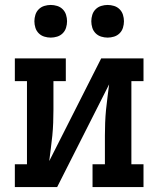

<svg xmlns="http://www.w3.org/2000/svg" viewBox="-20 -756 640 776"><path d="M40 0V-92H89V-428H40V-520H246V-428H196V-312Q196 -286 195 -260Q194 -234 191.5 -208Q189 -182 185.5 -156.5Q182 -131 179 -105L389 -520H560V-428H511V-92H560V0H354V-92H404V-208Q404 -234 405 -260Q406 -286 408.5 -312Q411 -338 414.5 -363.5Q418 -389 421 -415L211 0ZM415 -604Q402 -604 389 -608Q376 -612 366.5 -621.5Q357 -631 353 -644Q349 -657 349 -670Q349 -683 353 -696Q357 -709 366.5 -718.5Q376 -728 389 -732Q402 -736 415 -736Q428 -736 441 -732Q454 -728 463.5 -718.5Q473 -709 477 -696Q481 -683 481 -670Q481 -657 477 -644Q473 -631 463.5 -621.5Q454 -612 441 -608Q428 -604 415 -604ZM185 -604Q172 -604 159 -608Q146 -612 136.5 -621.5Q127 -631 123 -644Q119 -657 119 -670Q119 -683 123 -696Q127 -709 136.5 -718.5Q146 -728 159 -732Q172 -736 185 -736Q198 -736 211 -732Q224 -728 233.5 -718.5Q243 -709 247 -696Q251 -683 251 -670Q251 -657 247 -644Q243 -631 233.5 -621.5Q224 -612 211 -608Q198 -604 185 -604Z"/></svg>

Font: Iosevka Etoile Semibold
Style: Regular
Weight: 600
Designer: Belleve Invis
Foundry: Belleve Invis
Version: Version 22.1.2; ttfautohint (v1.8.4)